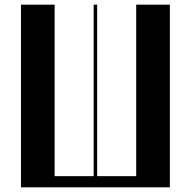

<svg xmlns="http://www.w3.org/2000/svg" viewBox="-20 -804 819 824"><path d="M70 -784H214.5V-48H382V-784H397V-48H564.5V-784H709V0H70Z"/></svg>

Font: Facade Sud
Style: Regular
Weight: 100
Designer: Éléonore Fines
Foundry: Velvetyne Type Foundry
Version: Version 1.001;Glyphs 3.2 (3202)